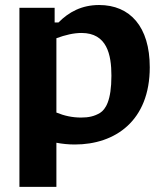

<svg xmlns="http://www.w3.org/2000/svg" viewBox="-20 -565 660 766"><path d="M577.5 -296.5C577.5 -459 498.5 -545 375.5 -545C306 -545 254.5 -517 213.5 -475.5H198V-534H57.5V180.5H205V4.5C228.5 9 253 11.5 278.5 11.5C439.5 11.5 577.5 -83 577.5 -296.5ZM205 -116V-412.5C240.5 -425.5 274 -433.5 305 -433.5C407 -433.5 424.5 -347 424.5 -263C424.5 -163 401 -128.5 379 -114.5C356.5 -101 333.5 -96 303.5 -96C268.5 -96 236.5 -103 205 -116Z"/></svg>

Font: Monaspace Argon
Style: Bold
Weight: 700
Designer: Riley Cran & the Lettermatic Team
Foundry: Lettermatic
Version: Version 1.000 (Monaspace Argon)